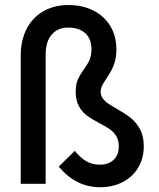

<svg xmlns="http://www.w3.org/2000/svg" viewBox="-20 -741 639 774"><path d="M216.8 -69.3 281.2 -132.8Q306.6 -102.5 330.1 -89.8Q353.5 -77.1 381.8 -77.1Q417.5 -77.1 438.2 -96.9Q459 -116.7 459 -151.4Q459 -175.8 448.5 -192.6Q438 -209.5 422.4 -220.2Q406.7 -231 379.9 -245.1Q349.1 -261.2 330.3 -275.1Q311.5 -289.1 298.3 -312.5Q285.2 -335.9 285.2 -371.1Q285.2 -400.4 293.5 -419.4Q301.8 -438.5 318.4 -461.9Q333.5 -482.4 341.1 -499.8Q348.6 -517.1 348.6 -542Q348.6 -585 323.5 -607.4Q298.3 -629.9 254.9 -629.9Q212.9 -629.9 188.5 -601.8Q164.1 -573.7 164.1 -520.5V0H63.5V-515.6Q63.5 -578.6 87.6 -625Q111.8 -671.4 155.5 -696Q199.2 -720.7 255.9 -720.7Q312.5 -720.7 356.4 -698.5Q400.4 -676.3 424.8 -635.7Q449.2 -595.2 449.2 -542Q449.2 -515.1 443.4 -493.9Q437.5 -472.7 429.4 -458Q421.4 -443.4 409.2 -424.8Q397.5 -407.7 391.6 -395.8Q385.7 -383.8 385.7 -371.1Q385.7 -356.4 394 -344.7Q402.3 -333 415.3 -324.2Q428.2 -315.4 450.2 -302.7Q483.9 -283.7 506.1 -266.4Q528.3 -249 543.9 -220.7Q559.6 -192.4 559.6 -151.4Q559.6 -103.5 537.4 -65.9Q515.1 -28.3 475.1 -7.3Q435.1 13.7 383.8 13.7Q335 13.7 293.5 -6.8Q252 -27.3 216.8 -69.3Z"/></svg>

Font: Wanted Sans Medium
Style: Regular
Weight: 500
Designer: Original Design by Kil Hyung-jin and Kang Hanbin, Wanted Lab, Inc; Hangeul from Source Han Sans by Jang Soo-young and Ka
Foundry: Wanted Lab, Inc.
Version: Version 1.001